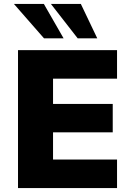

<svg xmlns="http://www.w3.org/2000/svg" viewBox="-20 -961 678 981"><path d="M72 0V-705H578V-559H251V-430H556V-285H251V-146H578V0ZM377 -765 240 -941H393L477 -765ZM205 -765 51 -941H204L305 -765Z"/></svg>

Font: Nunito Sans 10pt Black
Style: Regular
Weight: 900
Designer: Vernon Adams
Foundry: Vernon Adams
Version: Version 3.101;gftools[0.9.27]